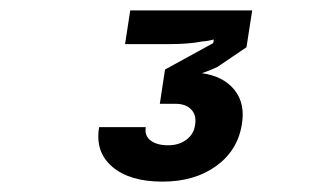

<svg xmlns="http://www.w3.org/2000/svg" viewBox="-20 -785 640 370"><path d="M293 -435Q230 -435 196.5 -463.5Q163 -492 171 -540H261Q258 -524 270 -514.5Q282 -505 304 -505Q325 -505 339.5 -516Q354 -527 356 -545Q359 -563 348.5 -574Q338 -585 318 -585H288L298 -651L391 -702L392 -709Q382 -706 369 -705Q344 -700 306 -700H221L231 -765H466L455 -694L399 -656Q395 -654 386.5 -650.5Q378 -647 369 -644Q411 -638 432 -611.5Q453 -585 446 -545Q438 -495 396.5 -465Q355 -435 293 -435Z"/></svg>

Font: JetBrains Mono ExtraBold
Style: Italic
Weight: 800
Designer: Philipp Nurullin, Konstantin Bulenkov
Foundry: JetBrains
Version: Version 1.000; ttfautohint (v1.8.3)